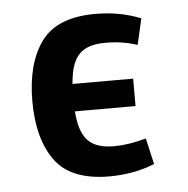

<svg xmlns="http://www.w3.org/2000/svg" viewBox="-40 -484 519 531"><g transform="rotate(-5 219.0 -218.5)"><path d="M332 -256.8V-180.7H85.9V-256.8ZM264.6 -362.3Q225.6 -362.3 203.6 -348.6Q181.6 -335 171.9 -304.2Q162.1 -273.4 162.1 -218.8Q162.1 -164.1 171.9 -133.3Q181.6 -102.5 203.6 -88.9Q225.6 -75.2 264.6 -75.2Q302.7 -75.2 352.5 -88.9L369.1 -16.6Q311.5 6.8 243.2 6.8Q136.7 6.8 92.8 -53.7Q48.8 -114.3 48.8 -218.8Q48.8 -323.2 92.8 -383.8Q136.7 -444.3 243.2 -444.3Q311.5 -444.3 369.1 -420.9L352.5 -348.6Q311.5 -362.3 264.6 -362.3Z"/></g></svg>

Font: Sudo Var
Style: Regular
Weight: 400
Monospace: yes
Designer: Jens Kutilek
Foundry: Jens Kutilek
Version: Version 0.065;FEAKit 1.0